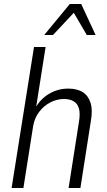

<svg xmlns="http://www.w3.org/2000/svg" viewBox="-20 -940 534 960"><path d="M38 0 150 -705H208L159 -394H154Q178 -442 223 -469.5Q268 -497 321 -497Q366 -497 394 -479Q422 -461 433 -425Q444 -389 434 -333L382 0H323L374 -326Q382 -371 375 -396.5Q368 -422 348.5 -433.5Q329 -445 300 -445Q265 -445 232.5 -428.5Q200 -412 176.5 -381.5Q153 -351 146 -311L97 0ZM201 -765 329 -920H386L458 -765H414L349 -876L245 -765Z"/></svg>

Font: Nunito Sans 10pt Condensed Light
Style: Italic
Weight: 300
Width: 3
Italic angle: -9°
Designer: Vernon Adams
Foundry: Vernon Adams
Version: Version 3.101;gftools[0.9.27]